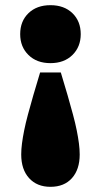

<svg xmlns="http://www.w3.org/2000/svg" viewBox="-20 -548 390 742"><path d="M215 -268Q230 -219 241.5 -179Q253 -139 262 -105.5Q271 -72 276.5 -44.5Q282 -17 285 6Q288 29 288 49Q288 107 258 140.5Q228 174 175 174Q123 174 92.5 140.5Q62 107 62 49Q62 29 65 6Q68 -17 73.5 -44.5Q79 -72 88 -105.5Q97 -139 108.5 -179Q120 -219 135 -268ZM175 -528Q228 -528 260 -497Q292 -466 292 -416Q292 -367 260 -335.5Q228 -304 175 -304Q122 -304 90 -335.5Q58 -367 58 -416Q58 -466 90 -497Q122 -528 175 -528Z"/></svg>

Font: Montagu Slab
Style: Bold
Weight: 700
Designer: Florian Karsten
Foundry: Florian Karsten
Version: Version 1.000